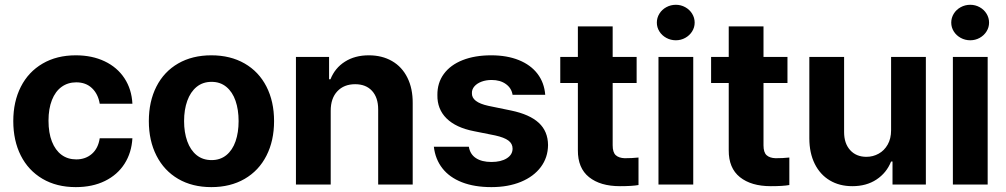

<svg xmlns="http://www.w3.org/2000/svg" viewBox="-20 -767 4181 798"><path d="M35.2 -263.7Q35.2 -344.7 66.7 -406.5Q98.1 -468.3 157 -502.7Q215.8 -537.1 294.9 -537.1Q362.8 -537.1 415 -512.2Q467.3 -487.3 497.3 -441.7Q527.3 -396 530.3 -335.9H394.5Q387.7 -376.5 362.3 -400.6Q336.9 -424.8 296.9 -424.8Q262.2 -424.8 236.1 -406Q210 -387.2 195.8 -351.1Q181.6 -314.9 181.6 -265.6Q181.6 -214.8 195.8 -178.7Q210 -142.6 235.8 -123.5Q261.7 -104.5 296.9 -104.5Q335.4 -104.5 361.8 -127.4Q388.2 -150.4 394.5 -192.4H530.3Q526.9 -132.3 497.6 -86.4Q468.3 -40.5 416.3 -14.9Q364.3 10.7 294.9 10.7Q215.3 10.7 156.5 -23.9Q97.7 -58.6 66.4 -120.6Q35.2 -182.6 35.2 -263.7Z M598.6 -263.7Q598.6 -345.2 630.1 -407.2Q661.6 -469.2 720.5 -503.2Q779.3 -537.1 858.4 -537.1Q937.5 -537.1 996.6 -503.2Q1055.7 -469.2 1087.4 -407.2Q1119.1 -345.2 1119.1 -263.7Q1119.1 -182.1 1087.4 -119.9Q1055.7 -57.6 996.6 -23.4Q937.5 10.7 858.4 10.7Q779.3 10.7 720.7 -23.4Q662.1 -57.6 630.4 -119.9Q598.6 -182.1 598.6 -263.7ZM971.7 -263.7Q971.7 -311 959 -347.9Q946.3 -384.8 920.9 -405.8Q895.5 -426.8 859.4 -426.8Q822.8 -426.8 797.1 -405.8Q771.5 -384.8 758.3 -347.9Q745.1 -311 745.1 -263.7Q745.1 -216.8 758.3 -179.9Q771.5 -143.1 797.1 -122.3Q822.8 -101.6 859.4 -101.6Q895.5 -101.6 920.9 -122.3Q946.3 -143.1 959 -179.7Q971.7 -216.3 971.7 -263.7Z M1354.5 0H1210V-530.3H1347.7V-437.5H1353.5Q1372.1 -484.4 1413.6 -510.7Q1455.1 -537.1 1512.7 -537.1Q1567.9 -537.1 1609.4 -513.2Q1650.9 -489.3 1673.3 -444.1Q1695.8 -398.9 1695.3 -337.9V0H1551.8V-312.5Q1551.8 -361.3 1526.4 -389.2Q1501 -417 1456.1 -417Q1409.7 -417 1382.1 -387.7Q1354.5 -358.4 1354.5 -306.6Z M2023.4 -434.6Q2000 -434.6 1981.2 -427.5Q1962.4 -420.4 1951.7 -408Q1940.9 -395.5 1941.4 -379.9Q1939.9 -342.3 2009.8 -327.1L2104.5 -307.6Q2181.6 -291.5 2219.5 -256.3Q2257.3 -221.2 2257.8 -164.1Q2257.3 -112.3 2227.8 -72.8Q2198.2 -33.2 2145 -11.2Q2091.8 10.7 2022.5 10.7Q1951.7 10.7 1899.9 -9.5Q1848.1 -29.8 1818.6 -67.6Q1789.1 -105.5 1783.2 -157.2H1928.7Q1933.6 -126 1958 -109.9Q1982.4 -93.8 2022.5 -93.8Q2062 -93.8 2086.2 -108.9Q2110.4 -124 2110.4 -149.4Q2110.4 -169.9 2093 -182.9Q2075.7 -195.8 2038.1 -204.1L1950.2 -221.7Q1875 -236.3 1835.9 -274.9Q1796.9 -313.5 1797.9 -372.1Q1797.4 -422.4 1824.7 -459.7Q1852.1 -497.1 1902.8 -517.1Q1953.6 -537.1 2021.5 -537.1Q2087.4 -537.1 2136.7 -517.1Q2186 -497.1 2214.1 -460.2Q2242.2 -423.3 2246.1 -373H2110.4Q2106 -400.9 2082.5 -417.7Q2059.1 -434.6 2023.4 -434.6Z M2626 -421.9H2526.4V-163.1Q2526.4 -133.8 2539.1 -122.1Q2551.8 -110.4 2576.2 -109.4Q2607.4 -109.4 2633.8 -112.3V2Q2607.9 6.8 2556.6 6.8Q2475.1 6.8 2428.2 -30.8Q2381.3 -68.4 2381.8 -142.6V-421.9H2308.6V-530.3H2381.8V-657.2H2526.4V-530.3H2626Z M2716.8 -530.3H2861.3V0H2716.8ZM2710 -672.9Q2710 -692.9 2720.5 -710Q2731 -727.1 2749.3 -737.1Q2767.6 -747.1 2789.1 -747.1Q2810.1 -747.1 2828.1 -737.1Q2846.2 -727.1 2856.7 -710Q2867.2 -692.9 2867.2 -672.9Q2867.2 -653.3 2856.7 -636.5Q2846.2 -619.6 2828.1 -609.6Q2810.1 -599.6 2789.1 -599.6Q2767.6 -599.6 2749.3 -609.6Q2731 -619.6 2720.5 -636.5Q2710 -653.3 2710 -672.9Z M3252.9 -421.9H3153.3V-163.1Q3153.3 -133.8 3166 -122.1Q3178.7 -110.4 3203.1 -109.4Q3234.4 -109.4 3260.7 -112.3V2Q3234.9 6.8 3183.6 6.8Q3102.1 6.8 3055.2 -30.8Q3008.3 -68.4 3008.8 -142.6V-421.9H2935.5V-530.3H3008.8V-657.2H3153.3V-530.3H3252.9Z M3683.6 -530.3H3828.1V0H3689.5V-95.7H3683.6Q3664.6 -48.3 3622.8 -20.8Q3581.1 6.8 3522.5 6.8Q3469.2 6.8 3429 -17.1Q3388.7 -41 3366.2 -86.2Q3343.8 -131.3 3343.8 -192.4V-530.3H3488.3V-217.8Q3488.3 -170.9 3513.4 -143.1Q3538.6 -115.2 3581.1 -115.2Q3608.4 -115.2 3631.8 -128.2Q3655.3 -141.1 3669.4 -166Q3683.6 -190.9 3683.6 -225.6Z M3940.4 -530.3H4085V0H3940.4ZM3933.6 -672.9Q3933.6 -692.9 3944.1 -710Q3954.6 -727.1 3972.9 -737.1Q3991.2 -747.1 4012.7 -747.1Q4033.7 -747.1 4051.8 -737.1Q4069.8 -727.1 4080.3 -710Q4090.8 -692.9 4090.8 -672.9Q4090.8 -653.3 4080.3 -636.5Q4069.8 -619.6 4051.8 -609.6Q4033.7 -599.6 4012.7 -599.6Q3991.2 -599.6 3972.9 -609.6Q3954.6 -619.6 3944.1 -636.5Q3933.6 -653.3 3933.6 -672.9Z"/></svg>

Font: Pretendard JP
Style: Bold
Weight: 700
Designer: Base glyphs from Inter by Rasmus Andersson; Hangeul glyphs from Noto Sans CJK(Source Han Sans) by Jang Soo-young and Kan
Foundry: Kil Hyung-jin
Version: Version 1.309